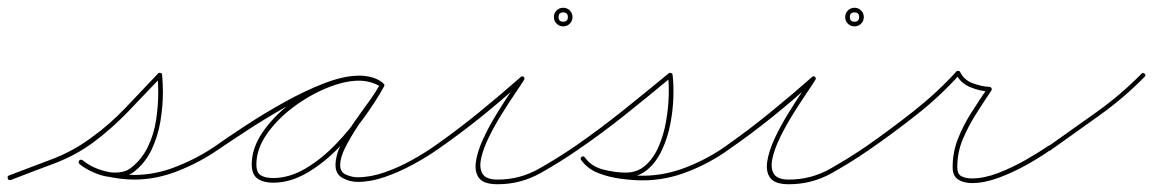

<svg xmlns="http://www.w3.org/2000/svg" viewBox="-26 -458 2974 495"><path d="M2 6Q-4 8 -6 2Q-8 -4 -2 -6Q51 -26 106.5 -47Q162 -68 208 -102Q257 -137 298.5 -181Q340 -225 382 -269Q384 -271 388 -270Q392 -269 392 -265Q394 -242 394 -220Q394 -184 387.5 -145Q381 -106 364.5 -71.5Q348 -37 318 -14Q308 -7 295.5 -4Q283 -1 271 -1Q246 -1 222.5 -10.5Q199 -20 179 -35Q175 -39 178 -44Q182 -48 187 -45Q212 -24 250 -15.5Q288 -7 320 -7Q375 -7 430 -29Q485 -51 530 -82Q535 -85 538 -80Q541 -75 536 -72Q490 -40 433.5 -17.5Q377 5 320 5Q286 5 246 -4Q206 -13 179 -35Q175 -39 178 -44Q182 -48 187 -45Q204 -31 226 -22Q248 -13 271 -13Q281 -13 291.5 -15.5Q302 -18 310 -24Q339 -46 355 -79Q371 -112 376.5 -149Q382 -186 382 -220Q382 -241 380 -264Q380 -267 386 -265Q393 -263 390 -260Q349 -217 306.5 -172.5Q264 -128 216 -92Q169 -57 112.5 -36Q56 -15 2 6Q2 6 2 6Q2 6 2 6Z M528 -74Q525 -78 530 -82Q561 -104 607.5 -134.5Q654 -165 707 -194.5Q760 -224 810.5 -243.5Q861 -263 901 -263Q916 -263 931.5 -259Q947 -255 959 -246Q964 -243 961 -238Q958 -233 953 -236Q928 -250 899 -250Q863 -250 817.5 -231.5Q772 -213 730.5 -182Q689 -151 662 -112.5Q635 -74 635 -34Q635 -13 646.5 -6Q658 1 678 1Q720 1 761.5 -23.5Q803 -48 840 -86.5Q877 -125 906 -166.5Q935 -208 954 -241Q957 -246 962 -243Q967 -240 964 -235Q953 -215 934.5 -188.5Q916 -162 897 -133.5Q878 -105 864.5 -78.5Q851 -52 851 -32Q851 -14 866.5 -7.5Q882 -1 896 -1Q929 -1 965 -13.5Q1001 -26 1034.5 -44.5Q1068 -63 1095 -82Q1095 -82 1095 -82Q1095 -82 1095 -82Q1099 -85 1103 -80Q1106 -76 1101 -72Q1074 -53 1039 -34Q1004 -15 967 -2Q930 11 896 11Q876 11 857.5 1Q839 -9 839 -32Q839 -56 852 -83.5Q865 -111 884 -138.5Q903 -166 922.5 -192.5Q942 -219 954 -241Q957 -246 962 -243Q967 -240 964 -235Q945 -200 914.5 -157.5Q884 -115 846 -76Q808 -37 765 -12Q722 13 678 13Q653 13 638 2.5Q623 -8 623 -34Q623 -76 651 -117Q679 -158 722 -190.5Q765 -223 812.5 -242.5Q860 -262 899 -262Q932 -262 959 -246Q964 -243 961 -238Q957 -233 953 -236Q941 -244 927.5 -247.5Q914 -251 901 -251Q863 -251 813 -231.5Q763 -212 711 -182.5Q659 -153 613 -123Q567 -93 536 -72Q532 -69 528 -74Z M1101 -72Q1096 -69 1093 -74Q1090 -79 1095 -82Q1152 -122 1208 -167.5Q1264 -213 1316 -259Q1320 -263 1324 -260Q1328 -256 1325 -252Q1317 -239 1301 -215.5Q1285 -192 1267 -163Q1249 -134 1234.5 -104.5Q1220 -75 1214.5 -50Q1209 -25 1218 -10Q1227 5 1257 5Q1314 5 1363.5 -23Q1413 -51 1458 -82Q1458 -82 1458 -82Q1458 -82 1458 -82Q1462 -85 1466 -80Q1469 -76 1464 -72Q1418 -40 1367 -11.5Q1316 17 1257 17Q1221 17 1209 1Q1197 -15 1201 -41.5Q1205 -68 1219.5 -99.5Q1234 -131 1253 -162Q1272 -193 1289 -218.5Q1306 -244 1315 -258Q1318 -263 1323 -258Q1328 -254 1324 -251Q1272 -203 1215.5 -157.5Q1159 -112 1101 -72Q1101 -72 1101 -72Q1101 -72 1101 -72ZM1438 -414Q1438 -426 1426 -426Q1414 -426 1414 -414Q1414 -402 1426 -402Q1438 -402 1438 -414ZM1402 -414Q1402 -424 1409 -431Q1416 -438 1426 -438Q1436 -438 1443 -431Q1450 -424 1450 -414Q1450 -404 1443 -397Q1436 -390 1426 -390Q1416 -390 1409 -397Q1402 -404 1402 -414Z M1464 -72Q1459 -69 1456 -74Q1453 -79 1458 -82Q1520 -125 1580 -173Q1640 -221 1698 -269Q1701 -271 1704 -270Q1708 -268 1708 -265Q1711 -241 1710 -207Q1709 -173 1702 -137.5Q1695 -102 1680.5 -71Q1666 -40 1643 -20.5Q1620 -1 1587 -1Q1557 -1 1524 -10Q1491 -19 1472 -46Q1469 -50 1474 -54Q1478 -57 1482 -52Q1496 -32 1523 -22Q1550 -12 1579.5 -8.5Q1609 -5 1631 -5Q1688 -5 1744 -27Q1800 -49 1846 -82Q1850 -85 1854 -80Q1857 -76 1852 -72Q1805 -38 1747.5 -15.5Q1690 7 1631 7Q1607 7 1575.5 3Q1544 -1 1516 -12Q1488 -23 1472 -46Q1469 -50 1474 -54Q1478 -57 1482 -52Q1498 -29 1529 -21Q1560 -13 1587 -13Q1617 -13 1638 -31.5Q1659 -50 1672 -80Q1685 -110 1691 -144Q1697 -178 1698 -210Q1699 -242 1696 -264Q1696 -267 1702 -264Q1708 -262 1706 -260Q1647 -211 1587 -163Q1527 -115 1464 -72Q1464 -72 1464 -72Q1464 -72 1464 -72Z M1852 -72Q1847 -69 1844 -74Q1841 -79 1846 -82Q1903 -122 1959 -167.5Q2015 -213 2067 -259Q2071 -263 2075 -260Q2079 -256 2076 -252Q2068 -239 2052 -215.5Q2036 -192 2018 -163Q2000 -134 1985.5 -104.5Q1971 -75 1965.5 -50Q1960 -25 1969 -10Q1978 5 2008 5Q2065 5 2114.5 -23Q2164 -51 2209 -82Q2209 -82 2209 -82Q2209 -82 2209 -82Q2213 -85 2217 -80Q2220 -76 2215 -72Q2169 -40 2118 -11.5Q2067 17 2008 17Q1972 17 1960 1Q1948 -15 1952 -41.5Q1956 -68 1970.5 -99.5Q1985 -131 2004 -162Q2023 -193 2040 -218.5Q2057 -244 2066 -258Q2069 -263 2074 -258Q2079 -254 2075 -251Q2023 -203 1966.5 -157.5Q1910 -112 1852 -72Q1852 -72 1852 -72Q1852 -72 1852 -72ZM2189 -414Q2189 -426 2177 -426Q2165 -426 2165 -414Q2165 -402 2177 -402Q2189 -402 2189 -414ZM2153 -414Q2153 -424 2160 -431Q2167 -438 2177 -438Q2187 -438 2194 -431Q2201 -424 2201 -414Q2201 -404 2194 -397Q2187 -390 2177 -390Q2167 -390 2160 -397Q2153 -404 2153 -414Z M2207 -74Q2204 -79 2209 -82Q2268 -123 2329.5 -171.5Q2391 -220 2440 -274Q2441 -276 2445 -275Q2448 -275 2449 -273Q2459 -252 2481.5 -243.5Q2504 -235 2525 -234Q2528 -234 2530 -231Q2532 -227 2530 -225Q2510 -195 2490 -163.5Q2470 -132 2456 -98.5Q2442 -65 2442 -27Q2442 -9 2453 -3.5Q2464 2 2480 2Q2511 2 2547.5 -12Q2584 -26 2618 -45.5Q2652 -65 2677 -82Q2681 -85 2685 -80Q2688 -76 2683 -72Q2658 -54 2622.5 -34Q2587 -14 2549.5 0Q2512 14 2480 14Q2459 14 2444.5 5Q2430 -4 2430 -27Q2430 -66 2444 -101Q2458 -136 2478.5 -168Q2499 -200 2520 -231Q2522 -234 2525 -228Q2528 -222 2525 -222Q2500 -223 2475 -233.5Q2450 -244 2439 -267Q2437 -270 2444 -269Q2450 -268 2448 -266Q2399 -211 2337.5 -162.5Q2276 -114 2215 -72Q2210 -69 2207 -74Z M2683 -71Q2679 -67 2675 -72Q2672 -77 2677 -81Q2738 -124 2801 -169Q2864 -214 2917 -268Q2921 -272 2925 -268Q2929 -264 2925 -260Q2872 -206 2808.5 -160.5Q2745 -115 2683 -71Q2683 -71 2683 -71Q2683 -71 2683 -71Z"/></svg>

Font: FRB American Cursive Thin
Style: Italic
Weight: 100
Italic angle: -25°
Version: Version 2.0;Modular Font Editor K font №1